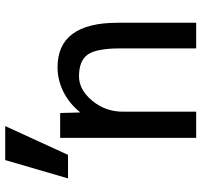

<svg xmlns="http://www.w3.org/2000/svg" viewBox="-38 -732 770 734"><g transform="rotate(-90 347.0 -365.0)"><path d="M102 -730H232L122 -490H32ZM282 -520 284 -445H286Q318 -485 363 -507.5Q408 -530 457 -530Q627 -530 627 -300V0H529V-290Q529 -381 505.5 -414.5Q482 -448 422 -448Q371 -448 329 -397.5Q287 -347 287 -280V0H187V-520Z"/></g></svg>

Font: M PLUS 1p Medium
Style: Regular
Weight: 500
Version: Version 1.062